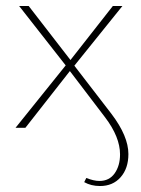

<svg xmlns="http://www.w3.org/2000/svg" viewBox="-20 -428 473 643"><path d="M262 182 269 168Q294 178 313 178Q346 178 364 152.5Q382 127 382 89Q382 31 332 -35L214 -190L65 0H32L200 -209L44 -408H76L216 -227L358 -408H390L229 -208L353 -47Q410 28 410 88Q410 136 384 165.5Q358 195 315 195Q285 195 262 182Z"/></svg>

Font: Ysabeau Infant Extralight
Style: Regular
Weight: 200
Designer: Christian Thalmann (Catharsis Fonts)
Version: Version 0.003